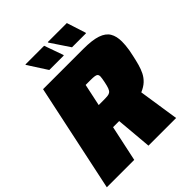

<svg xmlns="http://www.w3.org/2000/svg" viewBox="-240 -1011 1154 1154"><g transform="rotate(-45 337.0 -434.0)"><path d="M-5 0 141 -688H483Q559 -688 601.5 -673.5Q644 -659 661.5 -629.5Q679 -600 679 -555Q679 -540 677.5 -523Q676 -506 673 -487.5Q670 -469 665 -448Q658 -415 650 -386Q642 -357 630 -333Q618 -309 598 -290Q578 -271 545 -257L584 0H349L329 -229Q325 -229 320.5 -229Q316 -229 311 -229H277L228 0ZM310 -384H352Q373 -384 386.5 -385.5Q400 -387 408 -393.5Q416 -400 421.5 -414.5Q427 -429 432 -454Q435 -469 437 -480.5Q439 -492 439 -499Q439 -510 434 -515.5Q429 -521 416.5 -523Q404 -525 381 -525H340ZM372 -743H249L171 -864V-868H330L373 -747ZM561 -743H442L361 -864V-868H523L562 -747Z"/></g></svg>

Font: Saira Thin Black
Style: Italic
Weight: 900
Italic angle: -12°
Version: Version 1.101